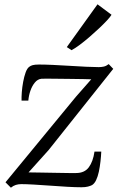

<svg xmlns="http://www.w3.org/2000/svg" viewBox="-20 -860 550 891"><path d="M403.5 -492Q391.5 -492.5 365.8 -493Q340 -493.5 308.2 -493.8Q276.5 -494 246.5 -494.5Q216.5 -495 195.8 -495Q175 -495 172 -494.5Q154.5 -492.5 141.8 -477Q129 -461.5 121.2 -439.2Q113.5 -417 111.5 -393H80Q79.5 -409 81.2 -432.5Q83 -456 87.5 -480.2Q92 -504.5 99 -524Q106 -543.5 116.5 -550.5Q122 -555 132 -557.8Q142 -560.5 161 -560.5Q187.5 -560.5 225.5 -558.8Q263.5 -557 304 -554.5Q344.5 -552 380.5 -550.2Q416.5 -548.5 438.5 -548.5Q450 -548.5 461.5 -551Q473 -553.5 484.5 -562.5L505.5 -540.5L205.5 -163.5L112.5 -60Q133 -60 167 -59.2Q201 -58.5 236.2 -58Q271.5 -57.5 298.8 -57Q326 -56.5 333 -57Q372.5 -57 392.2 -83.8Q412 -110.5 418.5 -156.5H450Q449 -134.5 446.2 -110.2Q443.5 -86 438.8 -63.5Q434 -41 426.2 -24.5Q418.5 -8 407 -1Q400.5 2.5 388.2 5.8Q376 9 358 9Q331 9 292.2 6.8Q253.5 4.5 212.5 1.5Q171.5 -1.5 136 -3.5Q100.5 -5.5 78.5 -5.5Q65 -5.5 53.2 -1.8Q41.5 2 30.5 11L5.5 -14L331.5 -410ZM290 -641.5 432.5 -840 497.5 -791.5Q492 -782 476.8 -765.5Q461.5 -749 440.5 -729.2Q419.5 -709.5 396.5 -689.5Q373.5 -669.5 351.5 -653Q329.5 -636.5 312 -627Z"/></svg>

Font: Merriweather 24pt Light
Style: Italic
Weight: 300
Italic angle: -7.8°
Version: Version 2.101